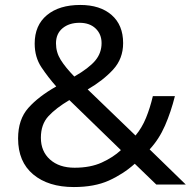

<svg xmlns="http://www.w3.org/2000/svg" viewBox="-20 -745 772 775"><path d="M304 -725Q384 -725 430.5 -684.5Q477 -644 477 -571Q477 -508 436.5 -464Q396 -420 334 -384L527 -198Q553 -229 569.5 -269.5Q586 -310 597 -357H686Q670 -293 646 -238Q622 -183 584 -142L730 0H611L524 -84Q477 -42 419 -16Q361 10 278 10Q175 10 114 -41Q53 -92 53 -186Q53 -263 94.5 -309.5Q136 -356 207 -396Q175 -432 147.5 -473Q120 -514 120 -569Q120 -643 169.5 -684Q219 -725 304 -725ZM301 -653Q259 -653 232.5 -631Q206 -609 206 -570Q206 -534 225 -503.5Q244 -473 280 -436Q339 -470 364.5 -500.5Q390 -531 390 -571Q390 -607 366 -630Q342 -653 301 -653ZM260 -341Q206 -309 175.5 -276Q145 -243 145 -189Q145 -134 182 -101Q219 -68 281 -68Q345 -68 391 -89Q437 -110 468 -139Z"/></svg>

Font: Noto Sans Old North Arabian
Style: Regular
Weight: 400
Designer: Monotype Design Team
Foundry: Monotype Imaging Inc.
Version: Version 2.001; ttfautohint (v1.8.4.7-5d5b)